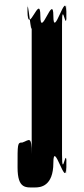

<svg xmlns="http://www.w3.org/2000/svg" viewBox="-20 -822 367 842"><path d="M135 0C156 0 214 -4 214 -108C214 -214 270 9 270 -88C270 -192 272 14 272 -90C272 -204 252 -23 252 -145V-715C252 -837 272 -656 272 -770C272 -874 270 -668 270 -772C270 -869 214 -646 214 -752C214 -856 157 -648 157 -752C157 -858 101 -658 101 -772C101 -876 100 -666 100 -770C100 -865 119 -629 119 -715V-145C119 -231 108 -207 78 -197C56 -197 57 -192 57 -88C57 9 95 0 135 0Z"/></svg>

Font: Hussar Przerywany
Style: Regular
Weight: 400
Foundry: Cannot Into Space Fonts
Version: Version 0.982